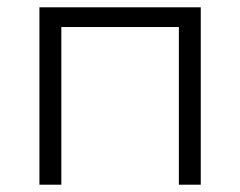

<svg xmlns="http://www.w3.org/2000/svg" viewBox="-20 -506 658 526"><path d="M88 -486H530V0H470V-432H148V0H88Z"/></svg>

Font: Space Grotesk Light
Style: Regular
Weight: 300
Designer: Florian Karsten
Foundry: Florian Karsten
Version: Version 2.000